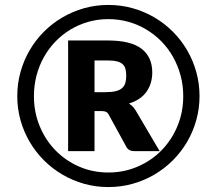

<svg xmlns="http://www.w3.org/2000/svg" viewBox="-20 -751 865 778"><path d="M407.5 -377.5Q433.5 -377.5 449.8 -381.8Q466 -386 475.2 -394.5Q484.5 -403 488 -415.5Q491.5 -428 491.5 -444Q491.5 -459.5 488.5 -471.2Q485.5 -483 477.2 -490.8Q469 -498.5 454.2 -502.2Q439.5 -506 416.5 -506H363V-377.5ZM416.5 -587Q510 -587 553.5 -553.5Q597 -520 597 -457.5Q597 -413 574 -379.8Q551 -346.5 502.5 -331.5Q514 -324.5 521.8 -314.8Q529.5 -305 536.5 -292L627 -138.5H524Q502 -138.5 492.5 -155L420.5 -286.5Q416.5 -294.5 409.8 -297.8Q403 -301 390.5 -301H363V-138.5H256V-587ZM419 -52Q482.5 -52 538 -76Q593.5 -100 634.5 -141.8Q675.5 -183.5 699 -240Q722.5 -296.5 722.5 -361.5Q722.5 -405 711.8 -445Q701 -485 681.5 -519.8Q662 -554.5 634.5 -582.8Q607 -611 573.2 -631.2Q539.5 -651.5 500.5 -662.5Q461.5 -673.5 419 -673.5Q376.5 -673.5 337.8 -662.5Q299 -651.5 265.5 -631.2Q232 -611 204.8 -582.8Q177.5 -554.5 158 -519.8Q138.5 -485 128 -445Q117.5 -405 117.5 -361.5Q117.5 -296.5 140.8 -240Q164 -183.5 204.8 -141.8Q245.5 -100 300.5 -76Q355.5 -52 419 -52ZM419 -731Q470 -731 517.2 -717.8Q564.5 -704.5 605.5 -680.5Q646.5 -656.5 680.2 -622.8Q714 -589 738 -548Q762 -507 775.2 -459.8Q788.5 -412.5 788.5 -361.5Q788.5 -311 775.2 -263.8Q762 -216.5 738 -175.8Q714 -135 680.2 -101.2Q646.5 -67.5 605.5 -43.5Q564.5 -19.5 517.2 -6.2Q470 7 419 7Q368 7 321 -6.2Q274 -19.5 233 -43.5Q192 -67.5 158.2 -101.2Q124.5 -135 100.5 -175.8Q76.5 -216.5 63.2 -263.5Q50 -310.5 50 -361.5Q50 -412.5 63.2 -459.8Q76.5 -507 100.5 -548Q124.5 -589 158.2 -622.8Q192 -656.5 233 -680.5Q274 -704.5 321 -717.8Q368 -731 419 -731Z"/></svg>

Font: Lato 2
Style: Bold Italic
Weight: 700
Italic angle: -7°
Designer: Lukasz Dziedzic with Adam Twardoch and Botio Nikoltchev
Foundry: tyPoland Lukasz Dziedzic
Version: Version 2.015; 2015-08-06; http://www.latofonts.com/